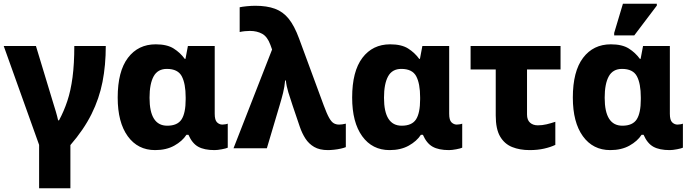

<svg xmlns="http://www.w3.org/2000/svg" viewBox="-20 -796 3718 1031"><path d="M190 215V-18L0 -549H173L266 -242Q272 -224 280 -196.5Q288 -169 292 -150H297Q323 -198 341.5 -253.5Q360 -309 369.5 -381Q379 -453 379 -549H548Q548 -446 530.5 -356.5Q513 -267 471.5 -183.5Q430 -100 358 -17V215Z M813 10Q720 10 666 -64.5Q612 -139 612 -272Q612 -413 667 -485.5Q722 -558 816 -558Q877 -558 912.5 -535.5Q948 -513 972 -480H976L989 -549H1133V-185Q1133 -151 1145.5 -139Q1158 -127 1174 -127Q1180 -127 1189.5 -128.5Q1199 -130 1203 -132V-3Q1195 1 1171.5 5.5Q1148 10 1132 10Q1077 10 1044.5 -8Q1012 -26 992 -72H981Q959 -38 916 -14Q873 10 813 10ZM878 -121Q933 -121 955 -155Q977 -189 977 -263V-273Q977 -347 956 -386.5Q935 -426 876 -426Q827 -426 805 -386Q783 -346 783 -271Q783 -121 878 -121Z M1741 10Q1696 10 1667 -7Q1638 -24 1620 -52Q1602 -80 1590 -115L1551 -230Q1539 -265 1528.5 -299.5Q1518 -334 1515 -364H1511Q1508 -329 1500 -297Q1492 -265 1482 -232L1413 0H1234L1441 -530L1432 -555Q1416 -599 1388 -614.5Q1360 -630 1322 -630Q1310 -630 1294.5 -628.5Q1279 -627 1267 -624V-757Q1280 -760 1305 -762.5Q1330 -765 1351 -765Q1413 -765 1456.5 -749Q1500 -733 1530.5 -695Q1561 -657 1586 -589L1718 -231Q1735 -185 1747.5 -163Q1760 -141 1772.5 -134Q1785 -127 1801 -127Q1817 -127 1837 -132V-6Q1828 -2 1810.5 2Q1793 6 1773.5 8Q1754 10 1741 10Z M2072 10Q1979 10 1925 -64.5Q1871 -139 1871 -272Q1871 -413 1926 -485.5Q1981 -558 2075 -558Q2136 -558 2171.5 -535.5Q2207 -513 2231 -480H2235L2248 -549H2392V-185Q2392 -151 2404.5 -139Q2417 -127 2433 -127Q2439 -127 2448.5 -128.5Q2458 -130 2462 -132V-3Q2454 1 2430.5 5.5Q2407 10 2391 10Q2336 10 2303.5 -8Q2271 -26 2251 -72H2240Q2218 -38 2175 -14Q2132 10 2072 10ZM2137 -121Q2192 -121 2214 -155Q2236 -189 2236 -263V-273Q2236 -347 2215 -386.5Q2194 -426 2135 -426Q2086 -426 2064 -386Q2042 -346 2042 -271Q2042 -121 2137 -121Z M2824 10Q2771 10 2730 -6.5Q2689 -23 2665.5 -63Q2642 -103 2642 -176V-423H2507V-549H2990V-423H2810V-181Q2810 -152 2826 -137.5Q2842 -123 2868 -123Q2892 -123 2915 -128.5Q2938 -134 2962 -142V-18Q2937 -6 2902 2Q2867 10 2824 10Z M3257 10Q3164 10 3110 -64.5Q3056 -139 3056 -272Q3056 -413 3111 -485.5Q3166 -558 3260 -558Q3321 -558 3356.5 -535.5Q3392 -513 3416 -480H3420L3433 -549H3577V-185Q3577 -151 3589.5 -139Q3602 -127 3618 -127Q3624 -127 3633.5 -128.5Q3643 -130 3647 -132V-3Q3639 1 3615.5 5.5Q3592 10 3576 10Q3521 10 3488.5 -8Q3456 -26 3436 -72H3425Q3403 -38 3360 -14Q3317 10 3257 10ZM3322 -121Q3377 -121 3399 -155Q3421 -189 3421 -263V-273Q3421 -347 3400 -386.5Q3379 -426 3320 -426Q3271 -426 3249 -386Q3227 -346 3227 -271Q3227 -121 3322 -121ZM3278 -606V-619L3325 -776H3507V-766L3386 -606Z"/></svg>

Font: Noto Sans ExtraBold
Style: Regular
Weight: 800
Designer: Monotype Design Team
Foundry: Monotype Imaging Inc.
Version: Version 2.007